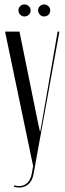

<svg xmlns="http://www.w3.org/2000/svg" viewBox="-20 -842 292 868"><path d="M68.1 -699H2.9L129.8 -91.2L124 -58.6Q118.1 -24.8 97.2 -10.1Q76.4 4.6 44.2 -3.8L42.2 2.2Q78 11.6 101.8 -4.1Q125.5 -19.8 132 -57.2L248.5 -699H240.5L169.4 -288.5L162.2 -248.5H160.2L151.5 -288.5ZM63.4 -795.2Q63.4 -783.8 71.3 -775.7Q79.2 -767.6 90.4 -767.6Q102.5 -767.6 110.4 -775.6Q118.4 -783.5 118.4 -795.2Q118.4 -806.4 110.1 -814.1Q101.9 -821.9 90.4 -821.9Q79.2 -821.9 71.3 -814.1Q63.4 -806.4 63.4 -795.2ZM152.1 -795.2Q152.1 -784.1 160.1 -775.9Q168 -767.6 179.5 -767.6Q191.2 -767.6 199.2 -775.4Q207.1 -783.1 207.1 -795.2Q207.1 -806.4 198.9 -814.1Q190.6 -821.9 179.5 -821.9Q168 -821.9 160.1 -813.9Q152.1 -806 152.1 -795.2Z"/></svg>

Font: Moniqa Black
Style: Regular
Weight: 900
Designer: Rajesh Rajput
Foundry: Rajesh Rajput
Version: Version 1.000